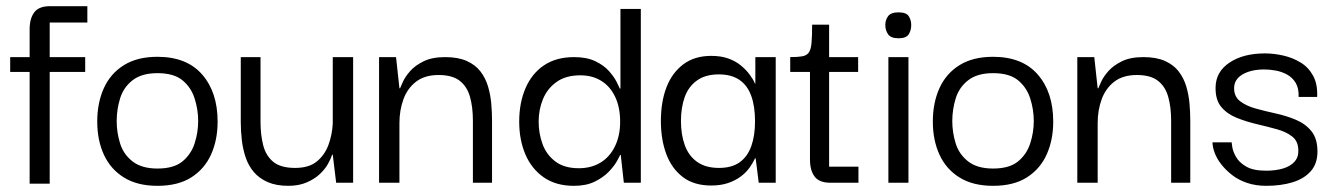

<svg xmlns="http://www.w3.org/2000/svg" viewBox="-20 -592 4320 622"><path d="M76 3V-497Q76 -532 91 -552Q106 -572 142 -572H263V-519H141V3ZM13 -359V-407H256V-359Z M490 10Q425 10 381.5 -17Q338 -44 316.5 -91Q295 -138 295 -198Q295 -259 316.5 -306.5Q338 -354 381.5 -381Q425 -408 490 -408Q585 -408 635 -350.5Q685 -293 685 -198Q685 -139 664 -92Q643 -45 600 -17.5Q557 10 490 10ZM490 -46Q543 -46 571 -69Q599 -92 610.5 -127.5Q622 -163 622 -200Q622 -237 610.5 -273Q599 -309 571 -332Q543 -355 490 -355Q439 -355 409.5 -332Q380 -309 369 -273Q358 -237 358 -200Q358 -163 369 -127.5Q380 -92 409.5 -69Q439 -46 490 -46Z M914 10Q875 10 847.5 -2Q820 -14 802.5 -34.5Q785 -55 776 -81.5Q767 -108 763.5 -137.5Q760 -167 760 -197V-407H824V-196Q824 -156 832.5 -122Q841 -88 865 -68Q889 -48 936 -48Q981 -48 1006.5 -69Q1032 -90 1044 -122.5Q1056 -155 1058 -191V-407H1124V0H1069L1058 -91H1056Q1052 -78 1042.5 -61Q1033 -44 1016 -28Q999 -12 973.5 -1Q948 10 914 10Z M1208 0V-407H1263L1274 -306H1276Q1278 -311 1285.5 -327.5Q1293 -344 1309 -362Q1325 -380 1352.5 -393.5Q1380 -407 1422 -407Q1464 -407 1492 -394.5Q1520 -382 1536.5 -360.5Q1553 -339 1561 -312Q1569 -285 1571.5 -256.5Q1574 -228 1574 -201V0H1512V-201Q1512 -245 1502.5 -278.5Q1493 -312 1469 -330.5Q1445 -349 1401 -349Q1356 -349 1328 -327.5Q1300 -306 1287 -270.5Q1274 -235 1274 -193V0Z M1839 10Q1781 10 1741.5 -17.5Q1702 -45 1682 -92Q1662 -139 1662 -198Q1662 -259 1682.5 -306.5Q1703 -354 1742.5 -380.5Q1782 -407 1840 -407Q1881 -407 1909 -393.5Q1937 -380 1953.5 -361Q1970 -342 1978 -326Q1986 -310 1988 -305H1990V-563H2056V0H2001L1991 -90H1989Q1987 -85 1978 -69Q1969 -53 1951.5 -35Q1934 -17 1906.5 -3.5Q1879 10 1839 10ZM1855 -47Q1895 -47 1925 -65Q1955 -83 1972 -117.5Q1989 -152 1989 -198Q1989 -244 1973 -278Q1957 -312 1928 -330Q1899 -348 1860 -348Q1813 -348 1783 -326.5Q1753 -305 1739 -271Q1725 -237 1725 -198Q1725 -160 1737.5 -125.5Q1750 -91 1779 -69Q1808 -47 1855 -47Z M2284 9Q2228 9 2192 -18.5Q2156 -46 2138.5 -93Q2121 -140 2121 -200Q2121 -262 2139 -309Q2157 -356 2193.5 -383.5Q2230 -411 2284 -411Q2316 -411 2339.5 -402.5Q2363 -394 2380 -380Q2397 -366 2408.5 -350.5Q2420 -335 2426 -321H2427V-407H2493V0H2438L2428 -79H2426Q2419 -64 2408 -48.5Q2397 -33 2379.5 -20Q2362 -7 2338.5 1Q2315 9 2284 9ZM2309 -48Q2351 -48 2376.5 -66.5Q2402 -85 2414 -119Q2426 -153 2426 -199Q2426 -248 2413.5 -282Q2401 -316 2375 -333.5Q2349 -351 2309 -351Q2265 -351 2237.5 -331Q2210 -311 2198 -277Q2186 -243 2186 -200Q2186 -156 2198.5 -121.5Q2211 -87 2238.5 -67.5Q2266 -48 2309 -48Z M2670 0Q2634 0 2619 -20Q2604 -40 2604 -75V-368H2666V-52H2761V0ZM2540 -359V-407Q2564 -407 2578.5 -409.5Q2593 -412 2600 -421.5Q2607 -431 2609 -453Q2611 -475 2611 -512H2666V-407H2760V-359Z M2858 0V-407H2923V0ZM2891 -468Q2866 -468 2857 -481Q2848 -494 2848 -511Q2848 -527 2857 -539.5Q2866 -552 2891 -552Q2916 -552 2924 -539.5Q2932 -527 2932 -511Q2932 -494 2924 -481Q2916 -468 2891 -468Z M3197 10Q3132 10 3088.5 -17Q3045 -44 3023.5 -91Q3002 -138 3002 -198Q3002 -259 3023.5 -306.5Q3045 -354 3088.5 -381Q3132 -408 3197 -408Q3292 -408 3342 -350.5Q3392 -293 3392 -198Q3392 -139 3371 -92Q3350 -45 3307 -17.5Q3264 10 3197 10ZM3197 -46Q3250 -46 3278 -69Q3306 -92 3317.5 -127.5Q3329 -163 3329 -200Q3329 -237 3317.5 -273Q3306 -309 3278 -332Q3250 -355 3197 -355Q3146 -355 3116.5 -332Q3087 -309 3076 -273Q3065 -237 3065 -200Q3065 -163 3076 -127.5Q3087 -92 3116.5 -69Q3146 -46 3197 -46Z M3470 0V-407H3525L3536 -306H3538Q3540 -311 3547.5 -327.5Q3555 -344 3571 -362Q3587 -380 3614.5 -393.5Q3642 -407 3684 -407Q3726 -407 3754 -394.5Q3782 -382 3798.5 -360.5Q3815 -339 3823 -312Q3831 -285 3833.5 -256.5Q3836 -228 3836 -201V0H3774V-201Q3774 -245 3764.5 -278.5Q3755 -312 3731 -330.5Q3707 -349 3663 -349Q3618 -349 3590 -327.5Q3562 -306 3549 -270.5Q3536 -235 3536 -193V0Z M4082 10Q4048 10 4020 0.5Q3992 -9 3971.5 -25Q3951 -41 3936.5 -59.5Q3922 -78 3915 -97Q3908 -116 3908 -131H3970Q3970 -130 3972 -116Q3974 -102 3984 -84Q3994 -66 4017 -52.5Q4040 -39 4082 -39Q4112 -39 4136 -46Q4160 -53 4173.5 -68Q4187 -83 4186 -105Q4186 -134 4166.5 -149.5Q4147 -165 4116 -173.5Q4085 -182 4051 -190Q4017 -198 3986 -210.5Q3955 -223 3936 -246Q3917 -269 3918 -310Q3919 -360 3963.5 -389.5Q4008 -419 4078 -419Q4107 -419 4137.5 -412Q4168 -405 4193.5 -389.5Q4219 -374 4234 -346.5Q4249 -319 4247 -278H4187Q4188 -306 4177.5 -323.5Q4167 -341 4149.5 -350.5Q4132 -360 4112.5 -363.5Q4093 -367 4076 -367Q4033 -367 4005.5 -351Q3978 -335 3978 -306Q3978 -279 3997.5 -264Q4017 -249 4047.5 -240.5Q4078 -232 4112.5 -224.5Q4147 -217 4178 -204Q4209 -191 4228.5 -167Q4248 -143 4248 -101Q4248 -62 4226.5 -37.5Q4205 -13 4167.5 -1.5Q4130 10 4082 10Z"/></svg>

Font: Darker Grotesque Light Medium
Style: Regular
Weight: 500
Version: Version 1.000;gftools[0.9.28]